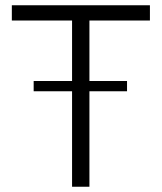

<svg xmlns="http://www.w3.org/2000/svg" viewBox="-20 -710 615 730"><path d="M463 -402V-363H108V-402ZM320 -690V0H254V-690ZM550 -690V-632H25V-690Z"/></svg>

Font: Exo 2 Light
Style: Regular
Weight: 300
Designer: Natanael Gama
Foundry: Natanael Gama
Version: Version 2.010